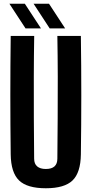

<svg xmlns="http://www.w3.org/2000/svg" viewBox="-20 -991 486 1020"><path d="M223.6 9.1Q124.1 9.1 81.2 -32.5Q38.2 -74.1 36.9 -170.5Q34.9 -326.9 34.9 -485.4Q34.9 -643.9 36.9 -800H161.7Q159.9 -695.9 159.6 -584.9Q159.2 -473.9 159.8 -363Q160.4 -252.1 161.4 -147.9Q161.4 -120.9 177.4 -107.1Q193.4 -93.3 223.6 -93.3Q254.2 -93.3 269.5 -107.1Q284.7 -120.9 284.7 -147.9Q285.7 -252.1 286.4 -363Q287.1 -473.9 286.9 -584.9Q286.6 -695.9 284.7 -800H409.6Q411.9 -643.9 411.9 -485.4Q411.9 -326.9 409.6 -170.5Q408.3 -74.1 365.5 -32.5Q322.7 9.1 223.6 9.1ZM244 -840 158.4 -971.1H240.4L326.1 -840ZM115.7 -840 30 -971.1H112L197.7 -840Z"/></svg>

Font: Big Shoulders Thin
Style: Regular
Weight: 100
Designer: Patric King
Foundry: XO Type Co
Version: Version 2.002